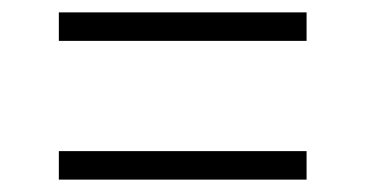

<svg xmlns="http://www.w3.org/2000/svg" viewBox="-20 -445 590 310"><path d="M75 -379V-425H475V-379ZM75 -155V-201H475V-155Z"/></svg>

Font: M PLUS Code Latin SemiExpanded Light
Style: Regular
Weight: 300
Width: 6
Designer: Coji Morishita
Foundry: UNDERFOREST DESIGN
Version: Version 1.002; ttfautohint (v1.8.3)